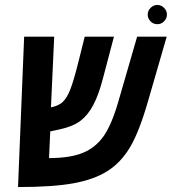

<svg xmlns="http://www.w3.org/2000/svg" viewBox="-20 -755 698 780"><path d="M187 -318.8Q218.3 -325.2 234.9 -340.8Q251.5 -356.4 264.9 -389.9Q278.3 -423.3 296.9 -497.1L324.2 -606H442.9L398.9 -439Q380.9 -369.6 359.1 -328.6Q337.4 -287.6 307.4 -264.6Q277.3 -241.7 225.1 -230L184.1 -221.2L179.2 -112.8Q264.2 -112.8 315.9 -133.8Q367.7 -154.8 400.6 -201.4Q433.6 -248 460.9 -342.8L537.1 -606H657.2L582 -346.2Q545.4 -218.8 508.1 -156.5Q470.7 -94.2 416.7 -60.1Q362.8 -25.9 279.1 -10.5Q195.3 4.9 53.2 4.9L78.1 -606H200.2ZM580.1 -695.8Q580.1 -711.4 591.8 -723.1Q603.5 -734.9 619.1 -734.9Q634.8 -734.9 646.5 -723.1Q658.2 -711.4 658.2 -695.8Q658.2 -680.2 646.7 -668.5Q635.3 -656.7 619.1 -656.7Q602.5 -656.7 591.3 -668.5Q580.1 -680.2 580.1 -695.8Z"/></svg>

Font: Liberation Mono
Style: Bold Italic
Weight: 700
Italic angle: -12°
Monospace: yes
Designer: Steve Matteson
Foundry: Ascender Corporation
Version: Version 2.1.5